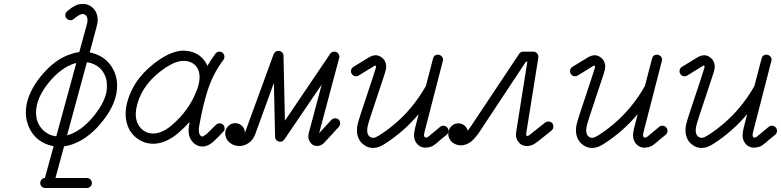

<svg xmlns="http://www.w3.org/2000/svg" viewBox="-20 -713 3901 959"><path d="M348 -618Q341 -612 333 -612Q325 -612 319 -615.5Q313 -619 309.5 -624.5Q306 -630 306 -637Q306 -649 316 -657Q330 -669 335 -672.5Q340 -676 350 -681.5Q360 -687 367 -690Q381 -693 388 -693Q397 -693 402 -693Q434 -689 453 -663Q465 -646 467 -625L468 -614Q468 -597 460 -570L428 -451Q436 -450 445 -447Q499 -432 532 -388Q565 -342 565 -285Q565 -200 495 -111Q428 -25 349 5Q324 15 300 18L257 176H414Q424 176 431.5 183.5Q439 191 439 201.5Q439 212 431.5 219Q424 226 414 226H206Q196 226 188.5 219Q181 212 181 201.5Q181 191 188 183.5Q195 176 204 176Q227 92 248 17Q196 8 159 -27Q128 -58 116 -102Q109 -126 109 -147.5Q109 -169 112 -187Q125 -259 183 -331Q256 -421 341 -445Q359 -451 376 -453Q413 -591 414 -592Q415 -596 416 -600Q417 -608 417 -612Q417 -631 406 -639L396 -643H392Q388 -643 384 -641Q373 -638 354 -623ZM511 -250Q514 -268 514 -282Q514 -296 513 -304.5Q512 -313 510.5 -318.5Q509 -324 507 -329Q505 -334 503 -339Q498 -349 492 -358Q469 -388 431 -399Q423 -401 414 -402L315 -37Q323 -39 331 -42Q397 -67 455 -142Q499 -198 511 -250ZM261 -32Q324 -263 361 -398Q358 -398 355 -397Q285 -376 223 -300Q160 -222 160 -151Q160 -133 164 -116Q173 -85 195 -63Q222 -37 261 -32Z M977 -330Q977 -342 973 -356Q963 -390 930 -403Q915 -409 897 -409Q858 -409 807 -375Q696 -301 666 -194Q652 -145 663 -108Q672 -80 694 -63Q716 -46 746 -46Q769 -47 790.5 -56.5Q812 -66 835 -85Q927 -162 965 -268Q977 -300 977 -330ZM1077 -455Q1081 -455 1086 -453Q1091 -451 1094 -447Q1101 -440 1101 -429Q1101 -421 1096 -414Q1044 -346 1016 -258Q994 -188 977 -95Q973 -75 973 -65Q973 -39 985 -33Q987 -32 989 -31H990Q994 -31 998 -34L1011 -43Q1019 -50 1029 -60Q1039 -70 1059 -90Q1067 -97 1077 -97Q1090 -97 1098 -86Q1102 -79 1102 -70Q1102 -61 1094 -54Q1075 -34 1068 -27Q1053 -13 1043 -3Q1017 19 990 19Q963 18 945 -1Q922 -24 922 -61Q922 -80 927 -104Q900 -74 870 -48Q806 5 746 5Q700 5 663 -23Q628 -50 615 -93Q599 -144 617 -208Q653 -333 779 -417Q844 -460 897 -460Q944 -459 978 -434Q1004 -413 1016 -384Q1035 -417 1056 -445Q1064 -455 1077 -455Z M1175 16Q1153 16 1136 5.5Q1119 -5 1112 -19Q1105 -33 1105 -47Q1105 -67 1118 -81Q1133 -98 1155 -98Q1163 -98 1171 -95Q1185 -90 1194 -78Q1203 -66 1203 -51Q1207 -57 1211 -71L1347 -443Q1350 -450 1356.5 -454.5Q1363 -459 1370 -459Q1384 -459 1391 -449Q1396 -442 1396 -435L1403 -110L1629 -444Q1636 -455 1650 -455Q1663 -455 1670 -445Q1675 -438 1675 -430Q1675 -427 1674 -423L1574 -48L1635 -114Q1643 -122 1654 -122Q1661 -122 1667 -119Q1673 -116 1676 -110Q1679 -104 1679 -95.5Q1679 -87 1673 -80L1602 -3Q1594 6 1589 8.5Q1584 11 1582 12Q1564 20 1547 13Q1536 8 1530 -2Q1520 -15 1520 -32Q1520 -42 1525 -59L1587 -291L1400 -16L1392 -8Q1386 -5 1381 -5Q1365 -5 1357 -18Q1354 -23 1354 -29L1348 -299Q1257 -47 1255 -43Q1239 -2 1203 11Q1190 16 1182.5 16Q1175 16 1175 16Z M2178 -79Q2185 -85 2195 -85Q2205 -85 2212.5 -77.5Q2220 -70 2220 -59Q2220 -48 2211 -40Q2184 -18 2178.5 -13.5Q2173 -9 2170.5 -6.5Q2168 -4 2164.5 -1Q2161 2 2158.5 3.5Q2156 5 2154 7Q2141 18 2125 22Q2109 25 2102.5 24.5Q2096 24 2091 23Q2073 18 2061 3Q2048 -14 2048 -37Q2048 -51 2053 -72L2071 -143Q1998 -56 1903 5Q1886 16 1872 21Q1858 26 1843 26Q1817 26 1797 10Q1780 -2 1771.5 -21Q1763 -40 1763 -58Q1763 -76 1765 -87Q1770 -108 1783 -148Q1857 -370 1857 -373Q1858 -378 1858 -380L1856 -386Q1851 -385 1845 -381L1772 -336Q1766 -332 1757 -332Q1748 -332 1740.5 -339.5Q1733 -347 1733 -357Q1733 -371 1745 -379Q1823 -427 1826 -428.5Q1829 -430 1834 -432Q1844 -437 1856 -437Q1868 -437 1879 -431Q1890 -425 1898 -415Q1909 -400 1909 -380Q1908 -366 1906 -360Q1904 -354 1903.5 -352.5Q1903 -351 1903 -349Q1902 -347 1831 -132Q1819 -95 1816.5 -83Q1814 -71 1814 -61Q1814 -40 1827 -30Q1839 -21 1856 -27Q1863 -30 1876 -38Q1965 -95 2033 -176Q2073 -224 2104 -278Q2106 -281 2107 -283L2143 -421Q2148 -440 2168 -440Q2174 -440 2180 -436.5Q2186 -433 2189.5 -427.5Q2193 -422 2193 -417Q2193 -412 2192 -409L2102 -60Q2098 -44 2098 -40Q2098 -33 2100 -30Q2102 -27 2104 -26Q2110 -24 2119 -30Q2125 -34 2178 -79ZM2120 -30Q2120 -30 2120 -30Z M2282 13Q2265 13 2249 4.5Q2233 -4 2225 -20Q2219 -32 2219 -45Q2219 -66 2233 -81Q2248 -97 2269 -97Q2293 -97 2308 -78Q2314 -70 2316 -60Q2322 -67 2328 -76L2573 -444Q2580 -455 2594 -455Q2645 -455 2646 -455Q2656 -454 2662.5 -446.5Q2669 -439 2669 -430Q2669 -428 2669 -426L2609 -51Q2608 -44 2608 -41Q2608 -34 2613 -34Q2618 -34 2624 -38Q2630 -42 2635 -47L2703 -101Q2710 -106 2718 -106Q2726 -106 2732 -103Q2738 -100 2741 -94Q2744 -88 2744 -83Q2744 -78 2743.5 -75Q2743 -72 2742 -70Q2739 -65 2735 -61L2667 -7Q2650 6 2641 10Q2616 21 2595 14Q2582 10 2574 1Q2557 -16 2557 -41Q2557 -48 2559 -59L2614 -405H2607Q2370 -48 2370 -47Q2346 -14 2328 -2Q2305 13 2282 13Z M3272 -79Q3279 -85 3289 -85Q3299 -85 3306.5 -77.5Q3314 -70 3314 -59Q3314 -48 3305 -40Q3278 -18 3272.5 -13.5Q3267 -9 3264.5 -6.5Q3262 -4 3258.5 -1Q3255 2 3252.5 3.5Q3250 5 3248 7Q3235 18 3219 22Q3203 25 3196.5 24.5Q3190 24 3185 23Q3167 18 3155 3Q3142 -14 3142 -37Q3142 -51 3147 -72L3165 -143Q3092 -56 2997 5Q2980 16 2966 21Q2952 26 2937 26Q2911 26 2891 10Q2874 -2 2865.5 -21Q2857 -40 2857 -58Q2857 -76 2859 -87Q2864 -108 2877 -148Q2951 -370 2951 -373Q2952 -378 2952 -380L2950 -386Q2945 -385 2939 -381L2866 -336Q2860 -332 2851 -332Q2842 -332 2834.5 -339.5Q2827 -347 2827 -357Q2827 -371 2839 -379Q2917 -427 2920 -428.5Q2923 -430 2928 -432Q2938 -437 2950 -437Q2962 -437 2973 -431Q2984 -425 2992 -415Q3003 -400 3003 -380Q3002 -366 3000 -360Q2998 -354 2997.5 -352.5Q2997 -351 2997 -349Q2996 -347 2925 -132Q2913 -95 2910.5 -83Q2908 -71 2908 -61Q2908 -40 2921 -30Q2933 -21 2950 -27Q2957 -30 2970 -38Q3059 -95 3127 -176Q3167 -224 3198 -278Q3200 -281 3201 -283L3237 -421Q3242 -440 3262 -440Q3268 -440 3274 -436.5Q3280 -433 3283.5 -427.5Q3287 -422 3287 -417Q3287 -412 3286 -409L3196 -60Q3192 -44 3192 -40Q3192 -33 3194 -30Q3196 -27 3198 -26Q3204 -24 3213 -30Q3219 -34 3272 -79ZM3214 -30Q3214 -30 3214 -30Z M3819 -79Q3826 -85 3836 -85Q3846 -85 3853.5 -77.5Q3861 -70 3861 -59Q3861 -48 3852 -40Q3825 -18 3819.5 -13.5Q3814 -9 3811.5 -6.5Q3809 -4 3805.5 -1Q3802 2 3799.5 3.5Q3797 5 3795 7Q3782 18 3766 22Q3750 25 3743.5 24.5Q3737 24 3732 23Q3714 18 3702 3Q3689 -14 3689 -37Q3689 -51 3694 -72L3712 -143Q3639 -56 3544 5Q3527 16 3513 21Q3499 26 3484 26Q3458 26 3438 10Q3421 -2 3412.5 -21Q3404 -40 3404 -58Q3404 -76 3406 -87Q3411 -108 3424 -148Q3498 -370 3498 -373Q3499 -378 3499 -380L3497 -386Q3492 -385 3486 -381L3413 -336Q3407 -332 3398 -332Q3389 -332 3381.5 -339.5Q3374 -347 3374 -357Q3374 -371 3386 -379Q3464 -427 3467 -428.5Q3470 -430 3475 -432Q3485 -437 3497 -437Q3509 -437 3520 -431Q3531 -425 3539 -415Q3550 -400 3550 -380Q3549 -366 3547 -360Q3545 -354 3544.5 -352.5Q3544 -351 3544 -349Q3543 -347 3472 -132Q3460 -95 3457.5 -83Q3455 -71 3455 -61Q3455 -40 3468 -30Q3480 -21 3497 -27Q3504 -30 3517 -38Q3606 -95 3674 -176Q3714 -224 3745 -278Q3747 -281 3748 -283L3784 -421Q3789 -440 3809 -440Q3815 -440 3821 -436.5Q3827 -433 3830.5 -427.5Q3834 -422 3834 -417Q3834 -412 3833 -409L3743 -60Q3739 -44 3739 -40Q3739 -33 3741 -30Q3743 -27 3745 -26Q3751 -24 3760 -30Q3766 -34 3819 -79ZM3761 -30Q3761 -30 3761 -30Z"/></svg>

Font: TT2020Base
Style: Italic
Weight: 400
Italic angle: -15°
Version: Version 0.2.000